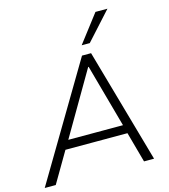

<svg xmlns="http://www.w3.org/2000/svg" viewBox="-147 -1041 1008 1145"><g transform="rotate(-15 357.0 -468.0)"><path d="M-14 0 405 -705H461L661 0H599L543 -203L571 -188H137L173 -203L54 0ZM423 -630 189 -229 168 -241H556L537 -229L426 -630ZM419 -765 550 -936H624L469 -765Z"/></g></svg>

Font: Mulish ExtraLight Light
Style: Italic
Weight: 300
Italic angle: -9°
Version: Version 3.603